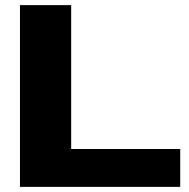

<svg xmlns="http://www.w3.org/2000/svg" viewBox="-20 -730 740 750"><path d="M58 0V-710H258V-148H684V0Z"/></svg>

Font: Special Gothic Extended Bold
Style: Regular
Weight: 700
Width: 7
Designer: Alistair McCready
Foundry: Monolith
Version: Version 1.000; ttfautohint (v1.8.4.7-5d5b)